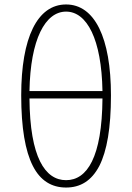

<svg xmlns="http://www.w3.org/2000/svg" viewBox="-20 -827 591 860"><path d="M127 -84C161 -17 212 13 276 13C340 13 390 -17 425 -84C459 -151 477 -254 477 -400C477 -658 404 -807 276 -807C147 -807 75 -658 75 -400C75 -254 93 -151 127 -84ZM357 -386H439C437 -122 370 -20 276 -20C182 -20 114 -122 112 -386H275ZM357 -419H275H112C116 -652 183 -775 276 -775C369 -775 435 -652 439 -419Z"/></svg>

Font: GenSenRounded2 TW EL
Style: Regular
Weight: 250
Version: Version 2.100;PS 2.1;hotconv 16.6.51;makeotf.lib2.5.65220 DE